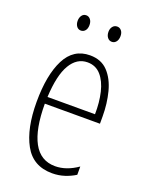

<svg xmlns="http://www.w3.org/2000/svg" viewBox="-135 -822 659 851"><g transform="rotate(20 194.0 -396.0)"><path d="M199 -590Q252 -590 283.5 -556.5Q315 -523 329 -469Q343 -415 343 -354V-320H83Q83 -200 117 -137.5Q151 -75 220 -75Q273 -75 326 -112V-73Q304 -59 276.5 -50Q249 -41 218 -41Q128 -41 87 -115.5Q46 -190 46 -315Q46 -442 83.5 -516Q121 -590 199 -590ZM199 -557Q149 -557 119 -506.5Q89 -456 84 -352H308Q309 -408 298 -454.5Q287 -501 262.5 -529Q238 -557 199 -557ZM94 -715Q94 -730 101.5 -740.5Q109 -751 122 -751Q134 -751 142 -741Q150 -731 150 -715Q150 -698 142 -688.5Q134 -679 122 -679Q109 -679 101.5 -689.5Q94 -700 94 -715ZM239 -716Q239 -731 247 -741Q255 -751 268 -751Q280 -751 288 -741.5Q296 -732 296 -716Q296 -699 288 -689Q280 -679 268 -679Q255 -679 247 -689.5Q239 -700 239 -716Z"/></g></svg>

Font: Noto Sans Tamil UI ExtraCondensed ExtraLight
Style: Regular
Weight: 200
Width: 2
Designer: Jelle Bosma - Monotype Design Team
Foundry: Monotype Imaging Inc.
Version: Version 2.004; ttfautohint (v1.8.4.7-5d5b)